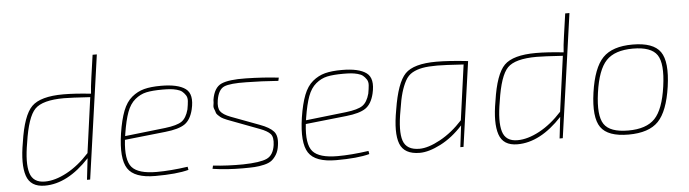

<svg xmlns="http://www.w3.org/2000/svg" viewBox="-45 -886 3886 1083"><g transform="rotate(-5 1897.5 -344.0)"><path d="M496 -480 428 0H410L424 -121Q300 12 171 12Q90 12 68 -53.5Q46 -119 68 -242Q90 -393 139.5 -442.5Q189 -492 319 -492Q383 -492 475 -482Q477 -519 485 -574L503 -700H527ZM426 -150 469 -463Q360 -470 321 -470Q199 -470 156 -426Q113 -382 92 -238Q72 -125 89 -68Q106 -11 173 -11Q231 -11 298 -47Q365 -83 426 -150Z M982 -24 985 -6Q918 12 796 12Q678 12 640.5 -45.5Q603 -103 624 -244Q636 -321 655 -370Q674 -419 706 -445.5Q738 -472 776 -482Q814 -492 872 -492Q968 -492 1010.5 -460.5Q1053 -429 1033 -344Q1019 -286 984.5 -262.5Q950 -239 874 -231L643 -206Q630 -92 666 -51Q702 -10 806 -10Q884 -10 982 -24ZM646 -227 875 -253Q942 -261 969 -279.5Q996 -298 1009 -346Q1014 -373 1015.5 -393Q1017 -413 1008 -426.5Q999 -440 988.5 -448.5Q978 -457 959 -462Q940 -467 922 -468.5Q904 -470 879 -470Q821 -470 786.5 -462.5Q752 -455 722.5 -430.5Q693 -406 676.5 -361Q660 -316 648 -241Z M1406 -201 1247 -261Q1234 -266 1226 -269Q1218 -272 1207 -277.5Q1196 -283 1190.5 -287.5Q1185 -292 1176.5 -300Q1168 -308 1166.5 -315.5Q1165 -323 1160 -334.5Q1155 -346 1157.5 -358Q1160 -370 1160 -387Q1171 -456 1213.5 -475Q1256 -494 1352 -492Q1452 -490 1538 -480L1534 -462Q1439 -469 1353 -470Q1261 -472 1227.5 -457.5Q1194 -443 1184 -383Q1177 -340 1191.5 -320Q1206 -300 1248 -284L1408 -224Q1463 -204 1485.5 -178.5Q1508 -153 1500 -100Q1496 -69 1483.5 -48.5Q1471 -28 1455.5 -16Q1440 -4 1412 2.5Q1384 9 1358.5 10.5Q1333 12 1291 12Q1200 12 1121 0L1125 -18Q1208 -9 1295 -10Q1392 -12 1430 -29.5Q1468 -47 1476 -104Q1482 -148 1465.5 -166.5Q1449 -185 1406 -201Z M2006 -24 2009 -6Q1942 12 1820 12Q1702 12 1664.5 -45.5Q1627 -103 1648 -244Q1660 -321 1679 -370Q1698 -419 1730 -445.5Q1762 -472 1800 -482Q1838 -492 1896 -492Q1992 -492 2034.5 -460.5Q2077 -429 2057 -344Q2043 -286 2008.5 -262.5Q1974 -239 1898 -231L1667 -206Q1654 -92 1690 -51Q1726 -10 1830 -10Q1908 -10 2006 -24ZM1670 -227 1899 -253Q1966 -261 1993 -279.5Q2020 -298 2033 -346Q2038 -373 2039.5 -393Q2041 -413 2032 -426.5Q2023 -440 2012.5 -448.5Q2002 -457 1983 -462Q1964 -467 1946 -468.5Q1928 -470 1903 -470Q1845 -470 1810.5 -462.5Q1776 -455 1746.5 -430.5Q1717 -406 1700.5 -361Q1684 -316 1672 -241Z M2524 0 2539 -122Q2480 -57 2412.5 -22.5Q2345 12 2294 12Q2206 12 2182 -50Q2158 -112 2182 -242Q2206 -393 2254 -442.5Q2302 -492 2431 -492Q2502 -492 2610 -480L2542 0ZM2540 -151 2583 -463Q2474 -470 2434 -470Q2383 -470 2350.5 -464Q2318 -458 2293 -444Q2268 -430 2252.5 -401.5Q2237 -373 2226 -335.5Q2215 -298 2206 -238Q2184 -119 2202.5 -65Q2221 -11 2294 -11Q2344 -11 2412.5 -48.5Q2481 -86 2540 -151Z M3172 -480 3104 0H3086L3100 -121Q2976 12 2847 12Q2766 12 2744 -53.5Q2722 -119 2744 -242Q2766 -393 2815.5 -442.5Q2865 -492 2995 -492Q3059 -492 3151 -482Q3153 -519 3161 -574L3179 -700H3203ZM3102 -150 3145 -463Q3036 -470 2997 -470Q2875 -470 2832 -426Q2789 -382 2768 -238Q2748 -125 2765 -68Q2782 -11 2849 -11Q2907 -11 2974 -47Q3041 -83 3102 -150Z M3542 -492Q3659 -492 3699 -435Q3739 -378 3719 -238Q3699 -100 3645 -44Q3591 12 3476 12Q3359 12 3319 -45Q3279 -102 3299 -242Q3319 -380 3373 -436Q3427 -492 3542 -492ZM3324 -238Q3306 -110 3339.5 -60.5Q3373 -11 3476 -11Q3579 -11 3627.5 -62Q3676 -113 3694 -242Q3712 -370 3678.5 -419.5Q3645 -469 3542 -469Q3439 -469 3390.5 -418Q3342 -367 3324 -238Z"/></g></svg>

Font: Ezarion Thin
Style: Italic
Weight: 250
Italic angle: -8°
Designer: Natanael Gama
Version: Version 1.001;PS 001.001;hotconv 1.0.70;makeotf.lib2.5.58329